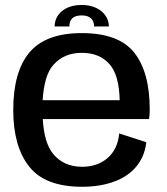

<svg xmlns="http://www.w3.org/2000/svg" viewBox="-20 -728 656 754"><path d="M303 5.5C434 5.5 541 -48.5 554.5 -169.5L448 -204C441 -117.5 378 -73 303 -73C254.5 -73 216 -90 188.5 -124C165 -152.5 151.5 -198 148 -260.5H565.5C567 -271.5 568 -284 568 -298.5C568 -396 547.5 -470.5 507 -521.5C466.5 -572.5 398 -598 301 -598C206.5 -598 138 -572.5 95.5 -522C53 -471 32 -395.5 32 -296C32 -200.5 53 -126.5 94.5 -74C136 -21 205.5 5.5 303 5.5ZM147.5 -334.5C151.5 -400 165.5 -446.5 189.5 -473C217.5 -505 255 -520.5 301 -520.5C348 -520.5 384.5 -505.5 410.5 -475.5C435.5 -447 448.5 -400 450 -334.5ZM301 -708.5C233 -708.5 194.5 -670 194.5 -624H252.5C252.5 -649.5 264.5 -667.5 301 -667.5C334.5 -667.5 349.5 -650 349.5 -624H407.5C407.5 -670 366.5 -708.5 301 -708.5Z"/></svg>

Font: Anybody Medium
Style: Regular
Weight: 500
Designer: Tyler Finck
Foundry: Etcetera Type Company
Version: Version 1.110